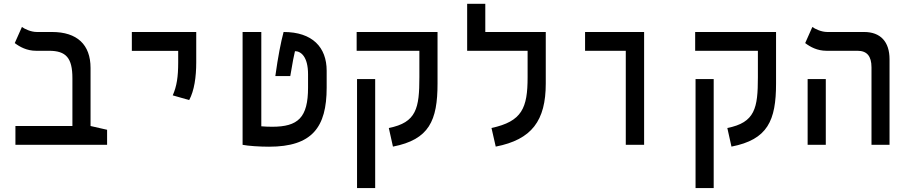

<svg xmlns="http://www.w3.org/2000/svg" viewBox="-20 -752 4728 997"><path d="M536.1 -78.1 450.2 -97.7V-398.9C450.2 -520.5 380.4 -585.9 250 -585.9H171.4C140.1 -585.9 108.4 -601.6 93.8 -611.8L56.6 -528.3C83 -508.3 119.6 -488.3 167.5 -488.3H234.4C323.2 -488.3 356 -451.2 356 -345.7V-97.7H60.1V0H536.1Z M962.4 -232.4C988.8 -281.2 999 -352.5 999 -428.2V-585.9H664.6V-487.8H905.3V-428.2C905.3 -352.5 897.9 -304.7 877 -256.8Z M1377 9.8C1601.1 9.8 1676.3 -91.3 1676.3 -296.9V-384.8C1676.3 -506.3 1602.5 -585.9 1452.6 -585.9C1438 -531.2 1423.8 -458.5 1409.7 -356.9H1487.3C1500.5 -435.5 1505.9 -462.4 1511.7 -486.3C1542.5 -486.3 1579.6 -458 1579.6 -366.2V-297.4C1579.6 -141.1 1527.8 -93.8 1393.1 -93.8C1372.6 -93.8 1354.5 -94.7 1336.9 -96.2V-585.9H1239.7V0C1268.6 5.9 1329.1 9.8 1377 9.8Z M2252 -585.9H1832V-488.3H2157.7V-351.1C2157.7 -190.9 2143.1 -115.7 1999 -87.4L2020.5 9.3C2208.5 -27.3 2252 -125.5 2252 -318.4ZM1928.2 224.6V-341.3H1834V224.6Z M2814 -585.9H2500V-732.4H2405.8V-488.3H2719.7V-351.1C2719.7 -190.9 2690.9 -121.6 2532.2 -87.4L2554.2 9.3C2741.7 -27.3 2814 -125.5 2814 -318.4Z M3229.5 0H3324.7V-585.9H3018.1V-488.3H3229.5Z M4009.8 -585.9H3589.8V-488.3H3915.5V-351.1C3915.5 -190.9 3900.9 -115.7 3756.8 -87.4L3778.3 9.3C3966.3 -27.3 4009.8 -125.5 4009.8 -318.4ZM3686 224.6V-341.3H3591.8V224.6Z M4505.4 0H4599.1V-444.3C4599.1 -535.2 4552.2 -585.9 4467.3 -585.9H4275.9C4244.6 -585.9 4212.9 -601.6 4198.2 -611.8L4161.1 -528.3C4187.5 -508.3 4223.6 -488.3 4272 -488.3H4432.6C4481.4 -488.3 4505.4 -460.9 4505.4 -402.3ZM4173.8 0H4268.1V-341.3H4173.8Z"/></svg>

Font: Cascadia Mono NF
Style: Regular
Weight: 400
Monospace: yes
Designer: Aaron Bell
Foundry: Saja Typeworks
Version: Version 2404.023